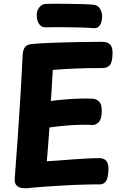

<svg xmlns="http://www.w3.org/2000/svg" viewBox="-20 -1003 663 1038"><path d="M121.3 15Q110.3 15 95.1 12.6Q79.8 10.2 68.9 -1.1Q58 -12.4 59.6 -37.1Q67.8 -143.7 75.7 -256.8Q83.6 -370 90.4 -483.6Q97.3 -597.1 102.3 -705.2Q104.3 -735.4 116 -749.7Q127.7 -764 159.9 -765.8Q207.2 -769.8 268.4 -771.9Q329.7 -774 396.9 -775.5Q464.1 -777 529.2 -777Q559.7 -777 574.1 -763.6Q588.4 -750.1 588.4 -718.9Q588.4 -669.3 574.8 -652.2Q561.2 -635 533.1 -635Q486.7 -635 452.2 -634.5Q417.7 -634 388.3 -632.5Q359 -631 330.2 -629.5Q301.4 -628 265.4 -625Q263.4 -591.4 261.8 -565.8Q260.2 -540.1 259 -515.3Q257.8 -490.6 254.8 -457Q298.8 -463 338.8 -466Q378.8 -469 415.3 -470Q451.8 -471 482.8 -469Q499.8 -469 514.9 -454.8Q530 -440.6 530.2 -406Q530.4 -359.6 514.2 -343.3Q498 -327 482 -327Q457 -329 421.6 -328.5Q386.2 -328 342.8 -324.5Q299.4 -321 247.4 -314Q243.4 -263.9 240.4 -220.4Q237.3 -177 233.1 -131Q268.1 -133 304.4 -136Q340.7 -139 377.3 -141.5Q414 -144 449.6 -146Q485.2 -148 517.7 -148Q541.6 -148 554.7 -133.3Q567.8 -118.6 566.2 -83.7Q564.7 -39.8 552.3 -22.9Q540 -6 520 -6Q500 -6 479.5 -6Q459 -6 439 -5Q392 -4 335.8 -1Q279.7 2 224 6Q168.3 10 121.3 15ZM227.7 -855.2Q204 -854.4 191.3 -873.3Q178.7 -892.1 178.7 -922Q178.7 -945.2 192.4 -963.1Q206.2 -980.9 227.7 -981.9Q245.7 -982.9 280.6 -982.8Q315.6 -982.7 355.9 -982.2Q396.3 -981.7 431.4 -980.6Q466.4 -979.4 484.4 -977.4Q508.3 -975.7 520.3 -956.2Q532.2 -936.8 532.2 -914.6Q532.2 -885.9 520.3 -867.1Q508.3 -848.2 484.4 -850.8Q466.4 -852.8 431.5 -853.9Q396.6 -855 356.1 -855.6Q315.6 -856.2 280.6 -856.2Q245.7 -856.2 227.7 -855.2Z"/></svg>

Font: Playpen Sans Hebrew
Style: Regular
Weight: 400
Designer: Tom Grace, Laura Meseguer, Veronika Burian, José Scaglione
Foundry: TypeTogether
Version: Version 2.000